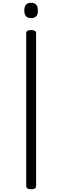

<svg xmlns="http://www.w3.org/2000/svg" viewBox="-20 -1365 454 1399"><path d="M207 14Q189 14 180 8Q171 2 171 -10V-1123Q171 -1135 180 -1140.5Q189 -1146 207 -1146Q225 -1146 234 -1140.5Q243 -1135 243 -1123V-10Q243 2 234 8Q225 14 207 14ZM207 -1233Q182 -1233 169.5 -1246.5Q157 -1260 157 -1288Q157 -1317 169.5 -1331Q182 -1345 207 -1345Q231 -1345 243.5 -1331Q256 -1317 256 -1288Q257 -1260 244 -1246.5Q231 -1233 207 -1233Z"/></svg>

Font: Playwrite BR Light
Style: Regular
Weight: 300
Version: Version 1.003